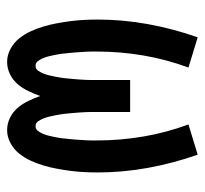

<svg xmlns="http://www.w3.org/2000/svg" viewBox="-38 -530 576 540"><g transform="rotate(90 250.0 -260.0)"><path d="M154 8Q135 8 117.5 -1.5Q100 -11 88 -26Q76 -41 68 -58.5Q60 -76 54.5 -94.5Q49 -113 45.5 -132Q42 -151 39.5 -170Q37 -189 36 -208.5Q35 -228 35 -247Q35 -318 48 -389Q61 -460 85 -528L170 -502Q147 -440 136 -375Q125 -310 125 -245Q125 -237 125 -229.5Q125 -222 125.5 -214Q126 -206 126.5 -198.5Q127 -191 127.5 -183Q128 -175 129 -167.5Q130 -160 130.5 -152.5Q131 -145 132.5 -137Q134 -129 135.5 -121.5Q137 -114 139 -106.5Q141 -99 144 -92Q147 -85 152 -78.5Q157 -72 165 -72Q174 -72 179 -79.5Q184 -87 187 -94.5Q190 -102 192 -110.5Q194 -119 195.5 -127Q197 -135 198.5 -143.5Q200 -152 200.5 -160Q201 -168 202 -176.5Q203 -185 203.5 -193.5Q204 -202 204.5 -210Q205 -218 205 -226.5Q205 -235 205 -243.5Q205 -252 205 -260V-338H295V-260Q295 -252 295 -243.5Q295 -235 295 -226.5Q295 -218 295.5 -210Q296 -202 296.5 -193.5Q297 -185 298 -176.5Q299 -168 299.5 -160Q300 -152 301.5 -143.5Q303 -135 304.5 -127Q306 -119 308 -110.5Q310 -102 313 -94.5Q316 -87 321 -79.5Q326 -72 335 -72Q343 -72 348 -78.5Q353 -85 356 -92Q359 -99 361 -106.5Q363 -114 364.5 -121.5Q366 -129 367.5 -137Q369 -145 369.5 -152.5Q370 -160 371 -167.5Q372 -175 372.5 -183Q373 -191 373.5 -198.5Q374 -206 374.5 -214Q375 -222 375 -229.5Q375 -237 375 -245Q375 -310 364 -375Q353 -440 330 -502L415 -528Q439 -460 452 -389Q465 -318 465 -247Q465 -228 464 -208.5Q463 -189 460.5 -170Q458 -151 454.5 -132Q451 -113 445.5 -94.5Q440 -76 432 -58.5Q424 -41 412 -26Q400 -11 382.5 -1.5Q365 8 346 8Q328 8 311.5 0Q295 -8 283.5 -21.5Q272 -35 264 -51.5Q256 -68 250 -85Q244 -68 236 -51.5Q228 -35 216.5 -21.5Q205 -8 188.5 0Q172 8 154 8Z"/></g></svg>

Font: Iosevka Bendy Medium
Style: Regular
Weight: 500
Monospace: yes
Designer: Belleve Invis
Foundry: Belleve Invis
Version: Version 30.1.2